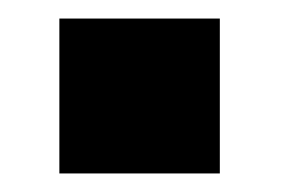

<svg xmlns="http://www.w3.org/2000/svg" viewBox="-20 -477 306 207"><path d="M217 -457H44V-290H217Z"/></svg>

Font: Bisquit Text
Style: Bold
Weight: 800
Version: Version 1.004;Glyphs 3.2.3 (3260)